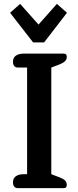

<svg xmlns="http://www.w3.org/2000/svg" viewBox="-20 -972 401 992"><path d="M32 -906 84 -952 179 -845 274 -952 326 -906 208 -753H151ZM47 -30Q47 -51 62 -61.5Q77 -72 103 -72H120V-623H72Q60 -623 53.5 -631Q47 -639 47 -653Q47 -674 62 -684.5Q77 -695 102 -695H308Q318 -695 321.5 -690.5Q325 -686 325 -678Q325 -665 316 -656Q307 -647 287 -639L245 -623V-72L287 -56Q308 -48 316.5 -39Q325 -30 325 -17Q325 -9 321.5 -4.5Q318 0 308 0H72Q60 0 53.5 -8Q47 -16 47 -30Z"/></svg>

Font: Maitree Semibold
Style: Regular
Weight: 600
Designer: CadsonDemak Team
Foundry: CadsonDemak
Version: Version 1.000